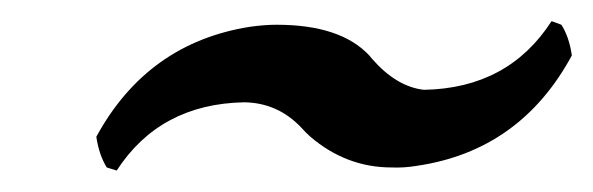

<svg xmlns="http://www.w3.org/2000/svg" viewBox="-20 -364 556 180"><path d="M209 -268.1Q129.9 -266.6 89.4 -204.1L80.1 -207Q72.8 -218.8 70.3 -235.8Q118.2 -323.7 214.4 -338.9Q228 -340.8 239.3 -340.8Q299.3 -340.8 326.2 -312Q327.6 -310.1 328.6 -309.1Q351.6 -282.7 377.4 -279.8Q456.5 -281.2 497.1 -344.2L506.3 -340.8Q513.7 -329.1 516.1 -312Q467.8 -222.7 370.6 -208.5Q358.4 -206.5 347.2 -207Q304.7 -207 271 -235.8Q266.1 -240.2 262.7 -244.1Q240.7 -267.6 209 -268.1Z"/></svg>

Font: Linux Libertine Slanted O
Style: Bold Slanted
Weight: 700
Designer: Philipp H. Poll
Foundry: Philipp H. Poll
Version: Version 5.0.0